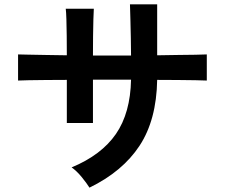

<svg xmlns="http://www.w3.org/2000/svg" viewBox="-20 -813 1040 882"><path d="M391 49Q378 28 355 0Q332 -28 309 -44Q446 -101 512.5 -197.5Q579 -294 582 -447H407V-248H287V-446Q238 -446 192.5 -445.5Q147 -445 112.5 -444.5Q78 -444 63 -443V-563Q74 -563 107.5 -562Q141 -561 188.5 -560.5Q236 -560 287 -559Q287 -605 286.5 -648Q286 -691 285 -724.5Q284 -758 282 -773H411Q410 -758 409 -724Q408 -690 407.5 -646.5Q407 -603 407 -558H582Q582 -593 581 -638Q580 -683 579 -725.5Q578 -768 577 -793H702V-559Q751 -560 796.5 -560.5Q842 -561 877.5 -561.5Q913 -562 930 -563V-443Q914 -444 878.5 -444.5Q843 -445 797 -445.5Q751 -446 702 -446Q699 -262 621 -143.5Q543 -25 391 49Z"/></svg>

Font: Zen Kaku Gothic New
Style: Bold
Weight: 700
Designer: Yoshimichi Ohira
Foundry: Positype
Version: Version 1.002